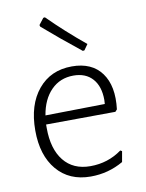

<svg xmlns="http://www.w3.org/2000/svg" viewBox="-80 -741 611 804"><g transform="rotate(-10 226.0 -339.0)"><path d="M167 -684Q238 -613 323 -543L306 -519L299 -518Q211 -588 141 -649L139 -656L160 -683ZM241 6Q150 6 97.5 -56Q45 -118 45 -224Q45 -333 98.5 -397.5Q152 -462 242 -462Q327 -462 368 -406Q409 -350 397 -252L389 -243L94 -241V-226Q94 -137 134 -87Q174 -37 247 -37Q322 -37 381 -80L388 -76L380 -31Q316 6 241 6ZM242 -423Q185 -423 147 -384.5Q109 -346 98 -279L351 -283L352 -300Q352 -358 323 -390.5Q294 -423 242 -423Z"/></g></svg>

Font: Alegreya Sans Light
Style: Regular
Weight: 300
Designer: Juan Pablo del Peral
Foundry: Huerta Tipografica
Version: Version 2.007